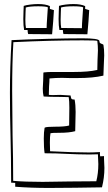

<svg xmlns="http://www.w3.org/2000/svg" viewBox="-20 -897 535 947"><path d="M116 -749H99Q95 -769 95 -803L96 -843Q97 -852 97 -868Q109 -872 129.5 -874.5Q150 -877 168 -877Q205 -877 226 -867V-853Q231 -851 236 -850Q241 -849 246 -847Q245 -830 242.5 -793Q240 -756 237 -728L119 -729Q118 -733 117 -737.5Q116 -742 116 -749ZM290 -749H273Q269 -769 269 -803L270 -843Q271 -852 271 -868Q283 -872 303.5 -874.5Q324 -877 342 -877Q379 -877 400 -867V-853Q405 -851 410 -850Q415 -849 420 -847Q419 -830 416.5 -793Q414 -756 411 -728L293 -729Q292 -733 291 -737.5Q290 -742 290 -749ZM210 -760Q210 -774 213 -815.5Q216 -857 216 -861Q205 -866 168 -866Q126 -866 107 -860Q107 -852 106 -836.5Q105 -821 105 -799Q105 -774 108 -759H210ZM384 -758V-760Q384 -774 387 -815.5Q390 -857 390 -861Q379 -866 342 -866Q300 -866 281 -860Q281 -852 280 -836.5Q279 -821 279 -799Q279 -774 282 -759H285L382 -758ZM495 -69Q495 -21 483 27Q439 27 351 29L221 30Q132 30 55 24V5L35 4Q35 -48 34 -117Q33 -186 32 -222Q29 -330 29 -439Q29 -565 37 -699Q115 -703 217.5 -705.5Q320 -708 387 -708Q466 -708 470 -696V-697Q470 -688 473.5 -685Q477 -682 483.5 -680Q490 -678 490 -675V-677Q494 -654 494 -624Q494 -608 492 -576Q490 -542 490 -524Q439 -512 361 -512H325L286 -513Q255 -513 224 -510Q224 -495 222 -471L221 -438V-429L239 -428L278 -429Q283 -429 328 -426Q329 -423 330 -416.5Q331 -410 334.5 -408Q338 -406 348 -406Q353 -380 353 -345Q353 -314 352 -298L351 -250Q321 -242 274 -242Q237 -242 229 -240Q226 -225 226 -194Q226 -164 227 -151Q347 -145 417 -145Q441 -145 473 -147V-135L474 -126Q486 -126 493 -127V-115Q495 -85 495 -69ZM420 -135Q395 -135 362 -136Q329 -137 311 -138Q257 -141 201 -141L200 -142Q196 -167 196 -214Q196 -246 200 -267Q204 -270 218 -271Q232 -272 249 -272Q301 -272 321 -278L322 -365Q322 -400 319 -417V-418Q292 -418 278 -419Q223 -419 196 -421L195 -422Q191 -437 191 -460Q191 -474 193 -500L194 -539L198 -540Q216 -542 237 -542Q258 -542 265 -542H344Q417 -542 460 -552V-553L461 -600Q463 -632 463 -648Q463 -671 460 -695Q460 -698 387 -698Q231 -698 46 -689Q40 -592 40 -449Q40 -375 42 -229Q45 -118 45 -5Q104 0 190 0Q233 0 323 -2L455 -3Q465 -42 465 -88Q465 -104 463 -134V-136Q448 -135 420 -135Z"/></svg>

Font: Londrina Shadow
Style: Regular
Weight: 400
Designer: Marcelo Magalhaes
Foundry: Marcelo Magalhães
Version: Version 1.002